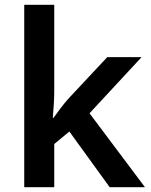

<svg xmlns="http://www.w3.org/2000/svg" viewBox="-20 -780 628 800"><path d="M206 -399V-760H81V0H206V-180L269 -232L437 0H584L353 -308L570 -542H427L267 -371C245 -347 220 -313 203 -289H200C203 -324 206 -365 206 -399Z"/></svg>

Font: Noto Sans Arabic SemBd
Style: Regular
Weight: 600
Designer: Monotype Design Team, Nadine Chahine, Nizar Qandah and Khaled Hosny
Foundry: Monotype Imaging Inc.
Version: Version 2.012